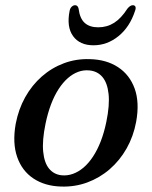

<svg xmlns="http://www.w3.org/2000/svg" viewBox="-20 -691 570 722"><path d="M318.1 -468.6Q380.1 -467.1 423.8 -438.5Q467.5 -409.9 486.4 -357.9Q505.2 -305.8 492 -233Q481.9 -178.4 456.1 -132.8Q430.3 -87.3 392.4 -54.6Q354.5 -21.9 307.9 -4.8Q261.3 12.3 209.3 10.5Q148.8 8.7 105.9 -19.7Q62.9 -48.2 44.6 -100.5Q26.3 -152.8 39 -225.1Q49.4 -280 74.7 -325.4Q100.1 -370.8 137.4 -403.5Q174.7 -436.2 220.7 -453.3Q266.7 -470.4 318.1 -468.6ZM211.4 -31.9Q233.2 -29.7 254.1 -37.2Q275 -44.6 294.2 -60.9Q313.3 -77.2 329.6 -101.9Q346 -126.6 358.8 -159.5Q371.6 -192.5 379.9 -232.8Q392.8 -295.7 388.3 -337.5Q383.9 -379.3 365.3 -401.3Q346.6 -423.4 316 -426.2Q294.5 -428.4 274.2 -420.9Q253.9 -413.5 235.2 -397.2Q216.5 -380.9 200.5 -356.2Q184.4 -331.5 171.9 -298.6Q159.4 -265.6 151.1 -225.3Q138.2 -162.6 142.4 -120.7Q146.5 -78.8 164.5 -56.9Q182.5 -35 211.4 -31.9ZM349.2 -588.3Q382.5 -588.3 409.2 -605.2Q435.8 -622.1 459.2 -658.6Q469.7 -671.4 479.4 -671.4Q486.7 -671.4 489.2 -665.9Q491.6 -660.4 487.9 -650.4Q468.2 -589.7 425.7 -555.2Q383.2 -520.7 331.4 -520.7Q279.8 -520.7 254.8 -555.2Q229.8 -589.7 241.8 -650.4Q243.8 -660.4 249.8 -665.9Q255.7 -671.4 262.5 -671.4Q272.5 -671.4 275.5 -658.6Q280.1 -621.5 298.5 -604.9Q316.9 -588.3 349.2 -588.3Z"/></svg>

Font: Fraunces
Style: Italic
Weight: 900
Italic angle: -16°
Version: Version 1.000;[0bf87f6ff]